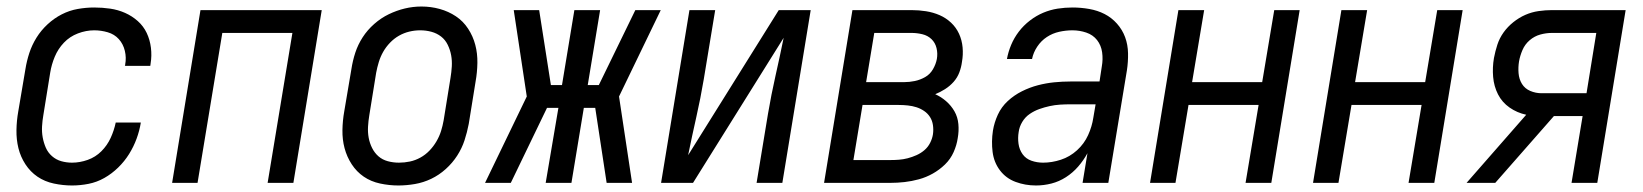

<svg xmlns="http://www.w3.org/2000/svg" viewBox="-20 -561 5040 589"><path d="M201 8Q173 8 145 2Q117 -4 95 -19Q73 -34 58 -57Q43 -80 36.5 -106.5Q30 -133 30.5 -162Q31 -191 36 -219L58 -349Q62 -374 70 -398.5Q78 -423 92 -445.5Q106 -468 126 -486.5Q146 -505 169.5 -517Q193 -529 218.5 -533.5Q244 -538 269 -538Q294 -538 318 -534.5Q342 -531 363.5 -521.5Q385 -512 402.5 -496.5Q420 -481 430 -460Q440 -439 443 -414.5Q446 -390 442 -366Q442 -364 441.5 -362Q441 -360 441 -359H363Q364 -360 364 -361Q364 -362 364 -363Q368 -384 363 -405Q358 -426 344.5 -441Q331 -456 310.5 -462Q290 -468 269 -468Q244 -468 219 -458.5Q194 -449 176 -430Q158 -411 148 -387Q138 -363 134 -338L113 -208Q110 -191 109 -173.5Q108 -156 111 -139.5Q114 -123 120.5 -108Q127 -93 139.5 -82Q152 -71 168 -66.5Q184 -62 201 -62Q225 -62 249 -70.5Q273 -79 291 -97Q309 -115 319.5 -138Q330 -161 335 -185H412Q408 -160 399 -135.5Q390 -111 376 -88.5Q362 -66 342.5 -47Q323 -28 300 -15Q277 -2 251.5 3Q226 8 201 8Z M508 0 595 -530H967L880 0H801L877 -460H662L586 0Z M1202 8Q1174 8 1146 2Q1118 -4 1096 -19Q1074 -34 1059 -57Q1044 -80 1037 -106.5Q1030 -133 1030.5 -162Q1031 -191 1036 -219L1058 -349Q1062 -375 1070 -399.5Q1078 -424 1092.5 -446.5Q1107 -469 1128 -487.5Q1149 -506 1173 -517.5Q1197 -529 1222 -535Q1247 -541 1273 -541Q1302 -541 1329 -533.5Q1356 -526 1378.5 -511Q1401 -496 1416 -473Q1431 -450 1438 -423.5Q1445 -397 1444.5 -368Q1444 -339 1439 -311L1418 -181Q1413 -155 1405 -130.5Q1397 -106 1382.5 -83.5Q1368 -61 1347.5 -42.5Q1327 -24 1303 -12.5Q1279 -1 1253 3.5Q1227 8 1202 8ZM1204 -62Q1221 -62 1237.5 -65.5Q1254 -69 1269.5 -77.5Q1285 -86 1297.5 -99Q1310 -112 1319 -127.5Q1328 -143 1333 -159Q1338 -175 1341 -192L1362 -322Q1365 -340 1366 -357.5Q1367 -375 1364 -391.5Q1361 -408 1353.5 -423.5Q1346 -439 1333 -449Q1320 -459 1303.5 -463.5Q1287 -468 1269 -468Q1252 -468 1235.5 -464Q1219 -460 1204 -451.5Q1189 -443 1176.5 -430Q1164 -417 1155.5 -402Q1147 -387 1142 -370.5Q1137 -354 1134 -338L1113 -208Q1110 -190 1109 -172.5Q1108 -155 1111 -138.5Q1114 -122 1121.5 -107Q1129 -92 1141 -81.5Q1153 -71 1169.5 -66.5Q1186 -62 1204 -62Z M1468 0 1596 -265 1556 -530H1634L1670 -300H1704L1742 -530H1821L1783 -300H1817L1929 -530H2007L1879 -265L1919 0H1841L1806 -230H1771L1733 0H1654L1693 -230H1658L1547 0Z M2008 0 2095 -530H2174L2139 -318Q2129 -259 2116 -201.5Q2103 -144 2091 -85L2369 -530H2467L2380 0H2301L2336 -212Q2346 -271 2359 -328.5Q2372 -386 2384 -445L2106 0Z M2508 0 2595 -530H2776Q2799 -530 2821 -526.5Q2843 -523 2862.5 -514.5Q2882 -506 2897.5 -491.5Q2913 -477 2922 -457.5Q2931 -438 2933 -415.5Q2935 -393 2931 -371Q2929 -355 2923 -339Q2917 -323 2905.5 -310Q2894 -297 2879 -287.5Q2864 -278 2849 -272Q2867 -264 2882.5 -250.5Q2898 -237 2908 -219.5Q2918 -202 2920 -180.5Q2922 -159 2918 -137Q2915 -116 2905.5 -94.5Q2896 -73 2879 -56.5Q2862 -40 2841.5 -28.5Q2821 -17 2799 -11Q2777 -5 2755 -2.5Q2733 0 2711 0ZM2637 -309H2753Q2770 -309 2786.5 -312.5Q2803 -316 2818 -324.5Q2833 -333 2842 -348.5Q2851 -364 2854 -380Q2857 -397 2853 -413.5Q2849 -430 2837.5 -441Q2826 -452 2809.5 -456Q2793 -460 2776 -460H2662ZM2598 -70H2711Q2724 -70 2737.5 -71Q2751 -72 2764.5 -75.5Q2778 -79 2791.5 -85Q2805 -91 2816 -100.5Q2827 -110 2833.5 -123Q2840 -136 2842 -149Q2844 -163 2842 -177Q2840 -191 2833 -202Q2826 -213 2815 -220.5Q2804 -228 2791.5 -232Q2779 -236 2765 -237.5Q2751 -239 2737 -239H2626Z M3158 8Q3158 8 3158 8Q3158 8 3158 8Q3125 8 3095.5 -3Q3066 -14 3047.5 -38.5Q3029 -63 3025 -95Q3021 -127 3026 -160Q3030 -185 3041 -209Q3052 -233 3071.5 -251Q3091 -269 3115 -281Q3139 -293 3164 -299.5Q3189 -306 3214 -308.5Q3239 -311 3264 -311H3353L3360 -357Q3364 -379 3361 -400.5Q3358 -422 3345.5 -438Q3333 -454 3312.5 -461Q3292 -468 3270 -468Q3250 -468 3229.5 -463.5Q3209 -459 3191.5 -447.5Q3174 -436 3162 -418Q3150 -400 3146 -380H3069Q3073 -402 3082 -423.5Q3091 -445 3105.5 -464Q3120 -483 3139.5 -498Q3159 -513 3180.5 -522Q3202 -531 3224.5 -534.5Q3247 -538 3270 -538Q3296 -538 3321.5 -533.5Q3347 -529 3368.5 -518Q3390 -507 3406.5 -488.5Q3423 -470 3431.5 -447Q3440 -424 3440.5 -397.5Q3441 -371 3437 -345L3380 0H3301L3316 -91Q3304 -69 3287.5 -50Q3271 -31 3250 -17.5Q3229 -4 3205.5 2Q3182 8 3158 8ZM3180 -62Q3207 -62 3234.5 -71Q3262 -80 3284 -100Q3306 -120 3318 -146.5Q3330 -173 3334 -200L3341 -241H3264Q3248 -241 3232 -240Q3216 -239 3200 -235.5Q3184 -232 3168.5 -226.5Q3153 -221 3139 -211.5Q3125 -202 3116 -187Q3107 -172 3105 -156Q3102 -138 3104.5 -120Q3107 -102 3117 -88Q3127 -74 3144 -68Q3161 -62 3180 -62Z M3508 0 3595 -530H3674L3637 -309H3852L3889 -530H3967L3880 0H3801L3841 -239H3626L3586 0Z M4008 0 4095 -530H4174L4137 -309H4352L4389 -530H4467L4380 0H4301L4341 -239H4126L4086 0Z M4479 0 4662 -209Q4634 -215 4611 -231Q4588 -247 4575.5 -271.5Q4563 -296 4560.5 -325Q4558 -354 4563 -383Q4567 -404 4573.5 -424Q4580 -444 4592.5 -461.5Q4605 -479 4622.5 -493Q4640 -507 4659.5 -515.5Q4679 -524 4700 -527Q4721 -530 4741 -530H4967L4880 0H4801L4835 -205H4747L4567 0ZM4709 -275H4847L4877 -460H4741Q4723 -460 4705 -455Q4687 -450 4672.5 -437.5Q4658 -425 4650.5 -407.5Q4643 -390 4640 -373Q4637 -355 4638.5 -336.5Q4640 -318 4649 -303.5Q4658 -289 4674.5 -282Q4691 -275 4709 -275Z"/></svg>

Font: Iosevka Curly Oblique
Style: Regular
Weight: 400
Italic angle: -9°
Monospace: yes
Designer: Belleve Invis
Foundry: Belleve Invis
Version: Version 11.1.0; ttfautohint (v1.8.3)